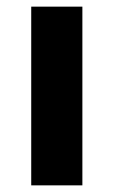

<svg xmlns="http://www.w3.org/2000/svg" viewBox="-20 -558 342 578"><path d="M74 0V-538H228V0Z"/></svg>

Font: Montserrat Semi Bold
Style: Regular
Weight: 600
Designer: Julieta Ulanovsky
Foundry: Julieta Ulanovsky
Version: Version 3.001 September 28, 2015